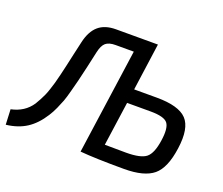

<svg xmlns="http://www.w3.org/2000/svg" viewBox="-124 -863 1214 1043"><g transform="rotate(20 482.5 -341.0)"><path d="M585 -417H716Q843 -417 889.5 -368Q936 -319 919 -198Q903 -80 850 -36Q797 8 681 8Q516 8 427 0L513 -609H408Q370 -609 351.5 -593.5Q333 -578 324 -537Q318 -509 303.5 -444.5Q289 -380 283.5 -359Q278 -338 266.5 -294Q255 -250 247 -229Q239 -208 226.5 -180Q214 -152 199 -129Q161 -69 112.5 -37.5Q64 -6 -5 2L-9 -86Q68 -102 108 -162Q118 -178 126.5 -194.5Q135 -211 141.5 -225Q148 -239 156 -263.5Q164 -288 168.5 -303.5Q173 -319 181.5 -354Q190 -389 194.5 -409.5Q199 -430 210 -479.5Q221 -529 228 -559Q243 -626 280 -658Q317 -690 381 -690H623ZM538 -80 661 -79Q746 -79 777 -104.5Q808 -130 819 -207Q830 -281 809.5 -308Q789 -335 710 -335H574Z"/></g></svg>

Font: Exo 2.0 Medium
Style: Italic
Weight: 500
Italic angle: -8°
Designer: Natanael Gama
Version: Version 1.001;PS 001.001;hotconv 1.0.70;makeotf.lib2.5.58329